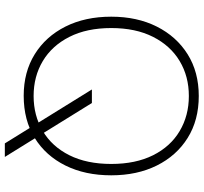

<svg xmlns="http://www.w3.org/2000/svg" viewBox="-44 -708 842 794"><g transform="rotate(90 377.0 -311.0)"><path d="M573 90 350 -270H406L629 90ZM376 12Q278 12 204.5 -33.5Q131 -79 90 -160.5Q49 -242 49 -350Q49 -457 90 -538.5Q131 -620 204.5 -666Q278 -712 377 -712Q477 -712 550.5 -666Q624 -620 664.5 -538.5Q705 -457 705 -350Q705 -242 664.5 -160.5Q624 -79 550.5 -33.5Q477 12 376 12ZM377 -29Q458 -29 522 -67Q586 -105 622 -177Q658 -249 658 -350Q658 -451 622 -523Q586 -595 522 -633Q458 -671 377 -671Q296 -671 232.5 -633Q169 -595 132.5 -523Q96 -451 96 -350Q96 -249 132.5 -177Q169 -105 232.5 -67Q296 -29 377 -29Z"/></g></svg>

Font: DM Sans 12pt ExtraLight
Style: Regular
Weight: 250
Version: Version 4.004;gftools[0.9.30]